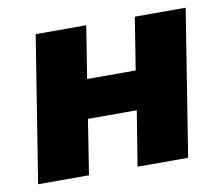

<svg xmlns="http://www.w3.org/2000/svg" viewBox="-62 -583 767 658"><g transform="rotate(-10 321.0 -254.0)"><path d="M20 0 101 -508H277L248 -326H417L446 -508H623L542 0H366L397 -191H227L197 0Z"/></g></svg>

Font: Winston ExtraBold
Style: Italic
Weight: 800
Italic angle: -9°
Designer: Original fonts by Vernon Adams / Changes by Cristiano Sobral
Foundry: Original fonts by Vernon Adams / Changes by Cristiano Sobral
Version: Version 2.503;July 17, 2020;FontCreator 13.0.0.2655 64-bit